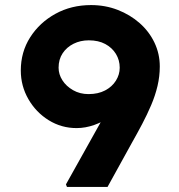

<svg xmlns="http://www.w3.org/2000/svg" viewBox="-20 -737 707 757"><path d="M244 0 240 -10 487 -452 512 -396Q499 -361 475 -331Q451 -301 419 -279Q387 -257 352 -244.5Q317 -232 282 -232Q222 -232 172 -263Q122 -294 92 -346Q62 -398 62 -459Q62 -532 99 -590Q136 -648 198.5 -682.5Q261 -717 339 -717Q395 -717 444 -698Q493 -679 530.5 -646Q568 -613 589 -569Q610 -525 610 -475Q610 -436 601 -398Q592 -360 576 -322.5Q560 -285 540.5 -248Q521 -211 500 -174L404 0ZM329 -366Q367 -366 394.5 -380.5Q422 -395 437 -419Q452 -443 452 -470Q452 -500 437 -524.5Q422 -549 395 -563.5Q368 -578 330 -578Q297 -578 270 -564.5Q243 -551 227 -527Q211 -503 211 -470Q211 -444 226 -420.5Q241 -397 268 -381.5Q295 -366 329 -366Z"/></svg>

Font: Lexend Exa
Style: Bold
Weight: 700
Designer: Bonnie Shaver-Troup, Thomas Jockin
Foundry: Lexend
Version: Version 1.007